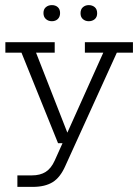

<svg xmlns="http://www.w3.org/2000/svg" viewBox="-20 -560 541 751"><path d="M108 171H48V126H105Q137 126 158.5 112.5Q180 99 194 68L230 -12L243 0H207L64 -354H1V-395H194V-354H121L249 -27L238 -29L384 -354H312V-395H500V-354H437L236 88Q216 134 186 152.5Q156 171 108 171ZM183 -477Q169 -477 159.5 -485.5Q150 -494 150 -509Q150 -524 159.5 -532Q169 -540 183 -540Q197 -540 206 -532Q215 -524 215 -509Q215 -494 206 -485.5Q197 -477 183 -477ZM327 -477Q314 -477 304.5 -485Q295 -493 295 -508Q295 -524 304.5 -532Q314 -540 327 -540Q341 -540 350.5 -532Q360 -524 360 -508Q360 -493 350.5 -485Q341 -477 327 -477Z"/></svg>

Font: Rokkitt SemiBold Light
Style: Regular
Weight: 300
Version: Version 3.103